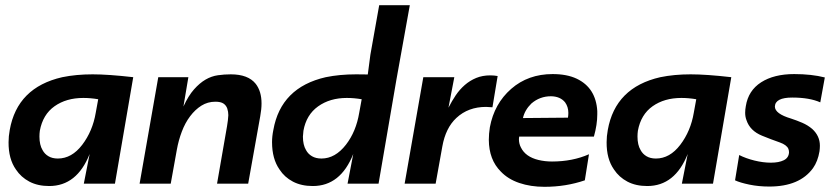

<svg xmlns="http://www.w3.org/2000/svg" viewBox="-20 -708 3216 740"><path d="M169.5 9Q125.5 9 93.2 -8Q61 -25 41.5 -54.5Q12.5 -95.5 13 -160Q13 -182.5 17.5 -207Q46.5 -371 220 -410.5Q273.5 -421.5 337 -421.5Q397 -421.5 493.5 -410.5L423 0H303L325.5 -114.5Q276.5 9 169.5 9ZM203 -97Q256.5 -97 296.8 -149.8Q337 -202.5 349 -273.5L358.5 -325.5Q329 -330.5 301 -330.5Q235.5 -330.5 190.2 -298.5Q145 -266.5 133.5 -204Q132 -193 132 -181.5Q132 -149.5 144 -129.5Q152 -114.5 166.8 -105.8Q181.5 -97 203 -97Z M936.5 0H816.5L855 -221.5Q859 -244.5 860 -264Q860 -277.5 856 -289.5Q852 -301.5 841.5 -308.8Q831 -316 810 -316Q780.5 -316 756.2 -300.8Q732 -285.5 712.8 -260Q693.5 -234.5 680.8 -200.8Q668 -167 661.5 -130.5L638 0H518L590 -410.5H706L687 -297.5Q706 -339 727.8 -363.5Q749.5 -388 772.2 -401.2Q795 -414.5 819.8 -418Q844.5 -421.5 869.5 -421.5Q936.5 -421.5 965.5 -385Q988 -356 988 -309.5Q988 -287 983 -260Z M1185.5 9Q1141.5 9 1109 -8Q1076.5 -25 1057.5 -54.5Q1028.5 -95.5 1028.5 -160Q1028.5 -182.5 1033.5 -207Q1062.5 -371 1235.5 -410.5Q1289 -421.5 1352.5 -421.5L1397.5 -421L1407.5 -497L1441.5 -688H1559.5L1507.5 -399L1439 0H1319.5L1341.5 -114.5Q1292.5 9 1185.5 9ZM1219 -97Q1272 -97 1313.5 -150.5Q1352.5 -201 1364.5 -273.5L1374 -325.5Q1344.5 -330.5 1316.5 -330.5Q1251.5 -330.5 1206 -298Q1160.5 -265.5 1149.5 -204Q1148 -193 1147.5 -181.5Q1147.5 -149.5 1159.5 -129.5Q1167.5 -114.5 1182.5 -105.8Q1197.5 -97 1219 -97Z M1659 0H1539.5L1611.5 -410.5H1731L1708.5 -293Q1721.5 -318.5 1736.5 -340.8Q1751.5 -363 1771.2 -380.2Q1791 -397.5 1815.2 -407.5Q1839.5 -417.5 1869.5 -417.5Q1884 -417.5 1898 -415L1878 -294.5L1853.5 -296Q1784.5 -296 1739 -253.5Q1697.5 -215 1684.8 -143.5Q1672 -72 1659 0Z M2078.5 12Q2025 12 1981.5 -2.8Q1938 -17.5 1910 -47Q1864.5 -92.5 1864 -169Q1864 -192 1868 -217.5Q1885 -308.5 1950.2 -365.5Q2015.5 -422.5 2110 -422.5Q2165 -422.5 2202.5 -404.8Q2240 -387 2259.8 -355.5Q2279.5 -324 2282 -280V-267Q2282 -228 2269 -181.5H1981L1980 -172Q1980 -154.5 1987.5 -140Q1996.5 -121.5 2013.5 -109.5Q2030.5 -97.5 2055.2 -91.5Q2080 -85.5 2107.5 -85.5Q2186.5 -85.5 2250 -113.5L2234 -13Q2161 12 2078.5 12ZM1995.5 -253 2169 -254.5Q2170.5 -264 2170.5 -273Q2170.5 -296 2158 -313.5Q2139.5 -336.5 2103.5 -337Q2060.5 -337 2028 -309Q2002.5 -284 1995.5 -253Z M2474.5 9Q2430.5 9 2398.2 -8Q2366 -25 2346.5 -54.5Q2317.5 -95.5 2318 -160Q2318 -182.5 2322.5 -207Q2351.5 -371 2525 -410.5Q2578.5 -421.5 2642 -421.5Q2702 -421.5 2798.5 -410.5L2728 0H2608L2630.5 -114.5Q2581.5 9 2474.5 9ZM2508 -97Q2561.5 -97 2601.8 -149.8Q2642 -202.5 2654 -273.5L2663.5 -325.5Q2634 -330.5 2606 -330.5Q2540.5 -330.5 2495.2 -298.5Q2450 -266.5 2438.5 -204Q2437 -193 2437 -181.5Q2437 -149.5 2449 -129.5Q2457 -114.5 2471.8 -105.8Q2486.5 -97 2508 -97Z M2945 11Q2904 11 2868 3.5Q2832 -4 2813 -13L2829 -110.5Q2854.5 -97.5 2888 -89.2Q2921.5 -81 2951 -81Q2982 -81 3001 -90.5Q3020 -100 3021 -121Q3021 -128 3018.5 -134.5Q3012 -149.5 2985.5 -159Q2951 -171 2917 -185Q2870.5 -204 2857 -245Q2852 -258 2852 -273.5Q2852 -285.5 2854.5 -299Q2864 -359 2913.5 -390.8Q2963 -422.5 3041 -422.5Q3108 -422.5 3159 -409.5L3141.5 -313.5Q3100 -332 3033.5 -332Q2968 -332 2966.5 -297.5Q2966.5 -269.5 3029 -251Q3050.5 -244 3072 -234.8Q3093.5 -225.5 3110.5 -211Q3140 -184 3140 -146.5Q3140 -137 3138.5 -125Q3132 -86 3113.5 -60Q3062 11 2945 11Z"/></svg>

Font: Lucymar Sans SemiBold
Style: Italic
Weight: 600
Italic angle: -10°
Foundry: The League of Moveable Type (original font) / Main changes by Cristiano Sobral with portions from Mirco Monsees
Version: Version 2.00;August 30, 2020;FontCreator 13.0.0.2681 64-bit